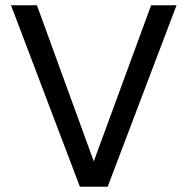

<svg xmlns="http://www.w3.org/2000/svg" viewBox="-20 -713 717 733"><path d="M557 -693H654L391 0H285L22 -693H121L338 -97Z"/></svg>

Font: Parkinsans Light
Style: Regular
Weight: 400
Version: Version 1.000